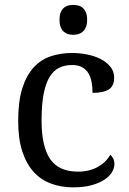

<svg xmlns="http://www.w3.org/2000/svg" viewBox="-20 -765 532 794"><path d="M283.2 9.8Q233.4 9.8 191.4 -5.6Q149.4 -21 119.1 -54.2Q88.9 -87.4 72 -139.4Q55.2 -191.4 55.2 -265.1Q55.2 -345.2 72 -399.2Q88.9 -453.1 118.9 -485.8Q148.9 -518.6 189.7 -532.2Q230.5 -545.9 277.8 -545.9Q309.1 -545.9 340.1 -539.8Q371.1 -533.7 396 -521Q420.9 -508.3 436.5 -489Q452.1 -469.7 452.1 -443.8Q452.1 -409.2 429.7 -395Q407.2 -380.9 362.8 -380.9Q362.8 -404.3 358.9 -425.3Q355 -446.3 345.5 -462.2Q335.9 -478 319.6 -487.1Q303.2 -496.1 277.8 -496.1Q249 -496.1 225.8 -485.4Q202.6 -474.6 186 -448.2Q169.4 -421.9 160.6 -377.4Q151.9 -333 151.9 -266.1Q151.9 -159.7 187.3 -107.4Q222.7 -55.2 303.2 -55.2Q349.6 -55.2 384.3 -74.7Q418.9 -94.2 436 -125Q443.4 -119.1 448.2 -109.4Q453.1 -99.6 453.1 -85.9Q453.1 -68.8 442.4 -51.8Q431.6 -34.7 410.4 -21Q389.2 -7.3 357.4 1.2Q325.7 9.8 283.2 9.8ZM226.1 -683.1Q226.1 -700.7 230.5 -712.4Q234.9 -724.1 242.7 -731.4Q250.5 -738.8 260.7 -741.7Q271 -744.6 283.2 -744.6Q294.9 -744.6 305.2 -741.7Q315.4 -738.8 323.2 -731.4Q331.1 -724.1 335.7 -712.4Q340.3 -700.7 340.3 -683.1Q340.3 -665.5 335.7 -653.8Q331.1 -642.1 323.2 -634.8Q315.4 -627.4 305.2 -624.3Q294.9 -621.1 283.2 -621.1Q271 -621.1 260.7 -624.3Q250.5 -627.4 242.7 -634.8Q234.9 -642.1 230.5 -653.8Q226.1 -665.5 226.1 -683.1Z"/></svg>

Font: Noto Serif
Style: Regular
Weight: 400
Designer: Monotype Design team
Foundry: Monotype Imaging Inc.
Version: Version 1.02